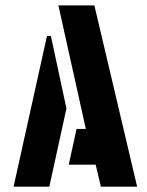

<svg xmlns="http://www.w3.org/2000/svg" viewBox="-20 -704 556 724"><path d="M31.2 0 157.2 -568.4H171.9L230.5 -294.9L166 0ZM239.3 -83 268.6 -217.8H303.7L200.2 -683.6H335.9L497.1 0H360.4L340.8 -83Z"/></svg>

Font: Post No Bills Jaffna ExtraBold
Style: Regular
Weight: 800
Designer: Kosala Senevirathne, Siva Puranthara, Lasantha Premarathna, Tharique Azeez
Foundry: Mooniak
Version: Version 1.220 ; ttfautohint (v1.6)